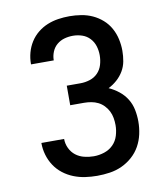

<svg xmlns="http://www.w3.org/2000/svg" viewBox="-84 -813 768 890"><g transform="rotate(-10 300.0 -367.5)"><path d="M302 8Q274 8 246 4Q218 0 191.5 -10.5Q165 -21 142.5 -38.5Q120 -56 104.5 -79.5Q89 -103 81 -130.5Q73 -158 73 -186Q73 -186 73 -186.5Q73 -187 73 -187H180Q180 -164 190 -143Q200 -122 217.5 -108.5Q235 -95 257.5 -89.5Q280 -84 302 -84Q327 -84 351.5 -92Q376 -100 393.5 -117.5Q411 -135 418.5 -159.5Q426 -184 426 -209Q426 -226 423 -243Q420 -260 412.5 -275Q405 -290 393 -302.5Q381 -315 366 -322.5Q351 -330 334 -333Q317 -336 300 -336H235V-428H300Q322 -428 344 -435Q366 -442 381.5 -458Q397 -474 403.5 -496Q410 -518 410 -541Q410 -563 403.5 -584Q397 -605 382 -621Q367 -637 346 -644Q325 -651 303 -651Q282 -651 262.5 -645.5Q243 -640 227.5 -627Q212 -614 204 -594.5Q196 -575 196 -555Q196 -555 196 -554.5Q196 -554 196 -554H89Q89 -555 89 -555.5Q89 -556 89 -557Q89 -583 96 -609Q103 -635 117.5 -658Q132 -681 153 -698Q174 -715 198.5 -725Q223 -735 249.5 -739Q276 -743 303 -743Q330 -743 358 -738.5Q386 -734 411 -722.5Q436 -711 457 -692.5Q478 -674 491.5 -649.5Q505 -625 511 -597.5Q517 -570 517 -543Q517 -518 512.5 -493.5Q508 -469 495.5 -448Q483 -427 464.5 -410.5Q446 -394 424 -383Q449 -372 471 -354.5Q493 -337 507.5 -313.5Q522 -290 527.5 -262.5Q533 -235 533 -207Q533 -177 526.5 -147.5Q520 -118 505.5 -92Q491 -66 468.5 -46Q446 -26 419 -13.5Q392 -1 362 3.5Q332 8 302 8Z"/></g></svg>

Font: Zed Mono Semibold Extended
Style: Regular
Weight: 600
Width: 7
Monospace: yes
Designer: Belleve Invis
Foundry: Belleve Invis
Version: Version 1.0.0; ttfautohint (v1.8.4)